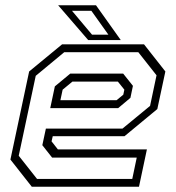

<svg xmlns="http://www.w3.org/2000/svg" viewBox="-20 -708 666 728"><path d="M526 -540 607 -437 576.5 -294.5 452 -191.5H180L175.5 -172L199.5 -141.5H537L507 0H100.5L19.5 -103L90.5 -437L215.5 -540ZM447 -429 484 -382.5 474.5 -337 428 -298H170.5L188 -380.5L246.5 -429ZM504.5 -510H223.5L115.5 -420.5L51 -117.5L120.5 -29.5H481.5L498.5 -110.5H177.5L140.5 -157.5L154 -220.5H444.5L549 -306.5L573.5 -422.5ZM427 -398.5H254.5L217.5 -368L209 -328H422L447.5 -349L451.5 -368ZM438 -556H314.5L200.5 -688H344ZM391 -576.5 326.5 -667H253L329 -576.5Z"/></svg>

Font: Tourney Light
Style: Italic
Weight: 300
Italic angle: -12°
Version: Version 1.015